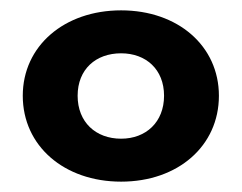

<svg xmlns="http://www.w3.org/2000/svg" viewBox="-20 -770 467 371"><path d="M214 -419C324 -419 403 -488 403 -585C403 -681 324 -750 214 -750C104 -750 24 -681 24 -585C24 -488 104 -419 214 -419ZM214 -502C165 -502 130 -534 130 -585C130 -636 165 -667 214 -667C262 -667 297 -636 297 -585C297 -534 262 -502 214 -502Z"/></svg>

Font: Montserrat Lite
Style: Bold
Weight: 700
Designer: Julieta Ulanovsky
Foundry: Julieta Ulanovsky
Version: Version 7.200;PS 007.200;hotconv 1.0.88;makeotf.lib2.5.64775